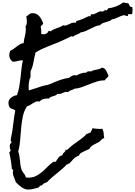

<svg xmlns="http://www.w3.org/2000/svg" viewBox="-20 -1147 1115 1587"><path d="M1075.2 -1067.4Q1075.2 -1058.6 1074.7 -1049.8Q1074.2 -1041 1073.2 -1033.2Q1070.3 -1028.3 1062 -1029.3Q1053.7 -1030.3 1048.8 -1030.3Q1043.9 -1030.3 1040.5 -1028.8Q1037.1 -1027.3 1037.1 -1022.5Q1037.1 -1016.6 1038.1 -1014.6Q1030.3 -1015.6 1021.5 -1016.6Q1012.7 -1017.6 1005.9 -1022.5Q992.2 -1019.5 980 -1014.6Q967.8 -1009.8 956.1 -1003.9Q944.3 -998 931.6 -993.2Q918.9 -988.3 905.3 -987.3Q896.5 -977.5 882.8 -972.7Q869.1 -967.8 854.5 -963.9Q839.8 -960 827.1 -954.6Q814.5 -949.2 806.6 -938.5Q785.2 -936.5 765.6 -927.7Q746.1 -918.9 727.1 -909.2Q708 -899.4 688.5 -890.6Q668.9 -881.8 646.5 -878.9Q640.6 -873 632.3 -869.1Q624 -865.2 615.2 -861.8Q606.4 -858.4 598.6 -854.5Q590.8 -850.6 585.9 -843.8H584Q580.1 -843.8 578.1 -845.7Q576.2 -847.7 572.3 -847.7Q569.3 -847.7 568.4 -846.7Q544.9 -835.9 521.5 -824.2Q498 -812.5 472.7 -801.8Q422.9 -781.2 372.1 -761.7Q321.3 -742.2 274.4 -713.9Q263.7 -674.8 256.8 -634.3Q250 -593.8 232.4 -556.6V-510.7Q222.7 -492.2 219.7 -469.7Q216.8 -447.3 216.8 -426.8Q216.8 -418.9 217.3 -412.6Q217.8 -406.2 217.8 -399.4Q246.1 -407.2 272.9 -417Q299.8 -426.8 327.1 -434.6Q340.8 -439.5 355 -441.4Q369.1 -443.4 382.8 -448.2Q393.6 -451.2 405.3 -456.5Q417 -461.9 427.7 -466.8Q457 -479.5 487.8 -489.3Q518.6 -499 550.8 -503.9Q560.5 -511.7 572.3 -518.6Q584 -525.4 595.7 -525.4Q604.5 -525.4 610.4 -522.5Q627 -532.2 649.4 -540Q671.9 -547.9 691.4 -545.9Q696.3 -552.7 703.1 -555.2Q710 -557.6 717.8 -557.6Q721.7 -557.6 725.1 -557.1Q728.5 -556.6 733.4 -556.6Q743.2 -563.5 754.9 -566.4Q766.6 -569.3 778.3 -571.3Q790 -573.2 801.3 -576.7Q812.5 -580.1 821.3 -587.9Q835 -586.9 843.3 -580.1Q851.6 -573.2 857.4 -563.5Q863.3 -553.7 867.2 -543Q871.1 -532.2 877 -522.5Q875 -514.6 871.1 -510.3Q867.2 -505.9 862.3 -502Q857.4 -498 853.5 -494.1Q849.6 -490.2 848.6 -483.4Q814.5 -483.4 782.7 -473.6Q751 -463.9 720.2 -451.2Q689.5 -438.5 657.7 -427.2Q626 -416 592.8 -413.1Q587.9 -408.2 580.1 -405.3L565.4 -400.4Q558.6 -398.4 552.7 -395Q546.9 -391.6 543.9 -384.8Q538.1 -387.7 531.2 -387.7Q514.6 -387.7 499 -378.9Q483.4 -370.1 463.9 -370.1Q456.1 -370.1 453.1 -371.1Q448.2 -362.3 439 -358.4Q429.7 -354.5 419.4 -352.1Q409.2 -349.6 399.9 -345.7Q390.6 -341.8 385.7 -332Q382.8 -333 378.9 -333H373Q357.4 -333 337.4 -327.6Q317.4 -322.3 308.6 -307.6Q300.8 -309.6 294.9 -309.6Q281.2 -309.6 270.5 -304.2Q259.8 -298.8 249 -292L227.5 -278.3Q216.8 -271.5 204.1 -268.6Q178.7 -232.4 168.9 -185.5Q159.2 -138.7 154.8 -87.9Q150.4 -37.1 146.5 13.2Q142.6 63.5 130.9 105.5Q136.7 121.1 139.6 138.7Q142.6 156.2 144.5 174.3Q146.5 192.4 148.4 210.9Q150.4 229.5 155.3 246.1Q160.2 266.6 174.3 282.7Q188.5 298.8 194.3 319.3Q199.2 320.3 204.6 320.8Q210 321.3 215.8 321.3Q251 321.3 277.8 307.6Q304.7 293.9 328.1 273.9Q351.6 253.9 373.5 231Q395.5 208 420.9 190.4H439.5Q446.3 182.6 451.2 173.8Q456.1 165 461.9 157.2Q467.8 149.4 475.6 144Q483.4 138.7 495.1 136.7Q498 122.1 508.8 114.3Q519.5 106.4 523.4 90.8Q525.4 91.8 528.3 91.8Q536.1 91.8 540 87.9L554.7 74.2Q562.5 66.4 571.8 59.1Q581.1 51.8 589.8 44.9Q618.2 24.4 646.5 4.4Q674.8 -15.6 698.2 -42Q699.2 -41 701.2 -41Q709 -41 711.9 -45.9Q714.8 -50.8 725.6 -48.8Q731.4 -57.6 736.3 -66.9Q741.2 -76.2 744.1 -86.9L775.4 -83Q791 -81.1 806.6 -81.1Q811.5 -81.1 815.9 -81.5Q820.3 -82 824.2 -84Q835.9 -65.4 836.9 -44.4Q837.9 -23.4 841.8 -2.9Q839.8 -2.9 839.4 -3.4Q838.9 -3.9 836.9 -3.9Q832 -3.9 827.6 -0.5Q823.2 2.9 818.4 7.8L808.6 17.6Q803.7 22.5 799.8 25.4Q789.1 32.2 777.3 37.6Q765.6 43 754.9 48.8Q744.1 54.7 734.4 63Q724.6 71.3 718.8 84Q699.2 91.8 681.2 100.6Q663.1 109.4 646.5 119.1Q641.6 124 637.7 128.9Q633.8 133.8 631.8 139.6Q605.5 148.4 588.4 166Q571.3 183.6 553.7 204.1L552.7 203.1Q545.9 203.1 544.4 208Q543 212.9 533.2 210.9Q514.6 231.4 494.1 249Q473.6 266.6 452.1 284.2Q430.7 301.8 409.2 319.8Q387.7 337.9 369.1 358.4Q356.4 362.3 344.7 368.2Q333 374 327.1 385.7H324.2Q313.5 385.7 309.1 390.6Q304.7 395.5 298.8 403.3Q278.3 408.2 256.8 414.1Q235.4 419.9 212.9 419.9Q197.3 419.9 183.1 414.1Q168.9 408.2 155.8 398.9Q142.6 389.6 131.3 378.9Q120.1 368.2 110.4 358.4Q104.5 338.9 95.2 317.9Q85.9 296.9 85.9 277.3Q85.9 272.5 87.4 268.1Q88.9 263.7 88.9 259.8Q88.9 252.9 84.5 253.9Q80.1 254.9 78.1 249Q76.2 239.3 75.7 227.1Q75.2 214.8 73.2 204.1Q70.3 181.6 65.9 158.2Q61.5 134.8 56.6 112.3Q60.5 110.4 63 106Q65.4 101.6 68.4 97.7Q65.4 89.8 63 80.6Q60.5 71.3 60.5 61.5Q60.5 42 75.2 32.2Q75.2 25.4 71.8 22Q68.4 18.6 68.4 10.7Q68.4 8.8 69.8 -0.5Q71.3 -9.8 73.7 -21.5Q76.2 -33.2 78.1 -43.9Q80.1 -54.7 81.1 -58.6Q87.9 -103.5 92.8 -147Q97.7 -190.4 106.4 -234.4Q96.7 -242.2 81.5 -246.6Q66.4 -251 60.5 -258.8Q55.7 -265.6 52.7 -276.4Q49.8 -287.1 49.8 -294.9Q49.8 -323.2 72.3 -340.3Q94.7 -357.4 120.1 -360.4Q132.8 -394.5 139.2 -430.2Q145.5 -465.8 149.4 -502L157.2 -575.2Q161.1 -612.3 168.9 -648.4H163.1Q143.6 -648.4 125 -642.6Q106.4 -636.7 86.9 -636.7H85Q56.6 -659.2 56.6 -690.4Q56.6 -709 64.5 -727.5Q80.1 -733.4 92.8 -743.2Q105.5 -752.9 118.7 -763.2Q131.8 -773.4 145.5 -781.2Q159.2 -789.1 175.8 -791Q177.7 -819.3 185.5 -847.7Q193.4 -876 193.4 -904.3Q193.4 -910.2 192.9 -916Q192.4 -921.9 190.4 -927.7Q197.3 -936.5 199.7 -946.3Q202.1 -956.1 202.1 -966.8Q202.1 -978.5 200.7 -989.7Q199.2 -1001 197.3 -1011.7Q206.1 -1015.6 210.9 -1020Q215.8 -1024.4 220.2 -1028.3Q224.6 -1032.2 231.4 -1035.2Q238.3 -1038.1 251 -1038.1Q269.5 -1038.1 282.7 -1030.8Q295.9 -1023.4 305.7 -1011.7Q315.4 -1000 322.8 -985.4Q330.1 -970.7 336.9 -956.1Q335 -945.3 328.1 -940.4Q321.3 -935.5 316.4 -927.7Q318.4 -912.1 320.3 -897.9Q322.3 -883.8 320.3 -868.2Q330.1 -863.3 338.9 -863.3Q353.5 -863.3 365.7 -871.1Q377.9 -878.9 382.8 -892.6H384.8Q387.7 -892.6 390.1 -890.6Q392.6 -888.7 396.5 -888.7H400.4Q411.1 -898.4 423.8 -903.8Q436.5 -909.2 450.2 -914.1Q463.9 -918.9 477.1 -924.3Q490.2 -929.7 502 -938.5Q507.8 -935.5 514.6 -935.5Q524.4 -935.5 533.7 -939.5Q543 -943.4 551.8 -947.8Q560.5 -952.1 570.8 -956.1Q581.1 -960 592.8 -960Q594.7 -960 597.7 -959.5Q600.6 -959 602.5 -959Q609.4 -959 610.4 -963.9Q611.3 -968.8 610.4 -972.7Q641.6 -980.5 664.6 -990.7Q687.5 -1001 715.8 -1014.6Q715.8 -1015.6 717.8 -1015.6Q720.7 -1015.6 721.7 -1012.7Q722.7 -1009.8 722.7 -1007.8Q728.5 -1010.7 729 -1017.6Q729.5 -1024.4 733.4 -1029.3Q737.3 -1028.3 744.1 -1028.3Q752.9 -1028.3 762.2 -1032.2Q771.5 -1036.1 780.3 -1041Q789.1 -1045.9 797.9 -1049.8Q806.6 -1053.7 815.4 -1053.7Q823.2 -1053.7 828.1 -1049.8Q834 -1052.7 839.8 -1058.1Q845.7 -1063.5 852.5 -1063.5Q854.5 -1063.5 856 -1062.5Q857.4 -1061.5 859.4 -1060.5Q864.3 -1065.4 868.7 -1068.4Q873 -1071.3 873 -1078.1Q909.2 -1082 939.9 -1094.2Q970.7 -1106.4 999 -1127Q1009.8 -1125 1020 -1122.6Q1030.3 -1120.1 1041 -1120.1Q1046.9 -1109.4 1051.8 -1098.6Q1056.6 -1087.9 1073.2 -1088.9Q1074.2 -1084 1074.7 -1078.1Q1075.2 -1072.3 1075.2 -1067.4Z"/></svg>

Font: RockSalt
Style: Regular
Weight: 400
Designer: Squid
Foundry: Font Diner, Inc DBA Sideshow
Version: Version 1.000